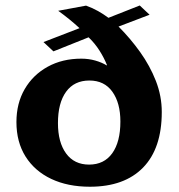

<svg xmlns="http://www.w3.org/2000/svg" viewBox="-20 -673 659 707"><path d="M311 14.6Q229.5 14.6 168.7 -14.2Q107.9 -43 74.2 -96.4Q40.5 -149.9 40.5 -223.6Q40.5 -292.5 71 -345Q101.6 -397.5 155.5 -427.2Q209.5 -457 279.3 -457Q306.2 -457 330.3 -450.2Q354.5 -443.4 373 -432.1Q373 -432.1 374 -433.1Q363.3 -460 346.4 -486.6Q329.6 -513.2 306.2 -535.6L176.8 -483.9L140.1 -518.1L272.9 -569.3Q254.9 -585.9 235.4 -601.8Q215.8 -617.7 194.3 -633.3L296.9 -652.3Q320.3 -644 341.3 -632.1Q362.3 -620.1 379.4 -607.4L494.6 -652.8L530.8 -618.7L416.5 -575.2Q460 -531.7 496.1 -481.2Q532.2 -430.7 554 -375Q575.7 -319.3 575.7 -260.7Q575.7 -126.5 506.8 -55.9Q438 14.6 311 14.6ZM308.1 -66.9Q363.3 -66.9 393.3 -108.6Q423.3 -150.4 423.3 -225.6Q423.3 -293.9 393.8 -335.2Q364.3 -376.5 309.1 -376.5Q253.4 -376.5 223.4 -335.2Q193.4 -293.9 193.4 -219.7Q193.4 -148.9 223.4 -107.9Q253.4 -66.9 308.1 -66.9Z"/></svg>

Font: Kameron
Style: Bold
Weight: 700
Designer: Vernon Adams
Foundry: Vernon Adams
Version: Version 1.100